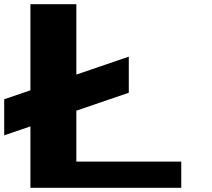

<svg xmlns="http://www.w3.org/2000/svg" viewBox="-20 -895 1009 915"><path d="M343.8 -875V-125H843.8V0H125V-875ZM0 -250V-421.9L593.8 -625V-453.1Z"/></svg>

Font: CraftyPE
Style: Regular
Weight: 400
Designer: Erek Butcher
Foundry: Haunted Coop
Version: Version 0.018;April 4, 2024;FontCreator 15.0.0.2962 64-bit